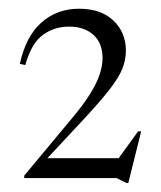

<svg xmlns="http://www.w3.org/2000/svg" viewBox="-20 -731 369 440"><path d="M233.5 -343 296.5 -430H303.5L274 -311.5H270L247 -323H35.5V-328.5L137.5 -451Q167.5 -486 184.2 -512.2Q201 -538.5 208 -559.2Q215 -580 215 -598Q215 -632 194.2 -651Q173.5 -670 138 -670Q104.5 -670 78.2 -651Q52 -632 38 -582L25.5 -584.5Q39 -647.5 74.8 -679.2Q110.5 -711 161 -711Q211.5 -711 240 -683.8Q268.5 -656.5 268.5 -615Q268.5 -594 260.5 -573.8Q252.5 -553.5 230.5 -525.2Q208.5 -497 166.5 -452L70.5 -349L76.5 -368.5H271Z"/></svg>

Font: Newsreader 60pt Light
Style: Regular
Weight: 300
Designer: Hugues Gentile
Foundry: Production Type
Version: Version 1.003